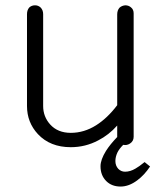

<svg xmlns="http://www.w3.org/2000/svg" viewBox="-20 -559 623 719"><path d="M418.9 -45.9Q392.6 -18.6 377 5.9Q356.4 39.1 356.4 63.5Q356.4 97.7 377.9 119.1Q398.4 139.6 431.6 139.6Q462.9 139.6 494.1 116.2Q520.5 96.7 542 64.5L521.5 47.9Q500 65.4 487.3 72.3Q467.8 84 448.2 84Q433.6 84 422.9 73.2Q412.1 61.5 412.1 43.9Q412.1 28.3 419.9 11.7Q426.8 -2 441.4 -16.6Q455.1 -13.7 466.8 -21.5Q480.5 -30.3 480.5 -46.9V-508.8Q480.5 -523.4 470.7 -531.2Q461.9 -539.1 449.2 -539.1Q436.5 -538.1 427.7 -530.3Q418.9 -520.5 418.9 -504.9V-165Q381.8 -116.2 339.8 -89.8Q294.9 -61.5 245.1 -61.5Q196.3 -61.5 168 -92.8Q141.6 -122.1 141.6 -162.1V-505.9Q141.6 -521.5 131.8 -531.2Q123 -539.1 111.3 -539.1Q98.6 -539.1 89.8 -531.2Q81.1 -521.5 81.1 -505.9V-162.1Q81.1 -100.6 122.1 -56.6Q168 -7.8 245.1 -7.8Q299.8 -7.8 347.7 -33.2Q387.7 -53.7 418.9 -88.9V-46.9Z"/></svg>

Font: Gulim
Style: Regular
Weight: 400
Version: Version 2.21